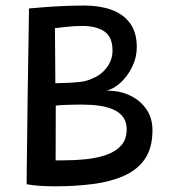

<svg xmlns="http://www.w3.org/2000/svg" viewBox="-20 -673 627 692"><path d="M76 -9Q76 -28.5 76.5 -71.2Q77 -114 77.8 -171.2Q78.5 -228.5 79.2 -291.8Q80 -355 81 -415.8Q82 -476.5 82.8 -526.8Q83.5 -577 84 -608.2Q84.5 -639.5 84.5 -642.5Q106.5 -644.5 138 -647Q169.5 -649.5 207.2 -651.2Q245 -653 285 -653Q339 -653 381.5 -637.8Q424 -622.5 448.5 -589.5Q473 -556.5 473 -503Q473 -466 456.5 -432.2Q440 -398.5 414.8 -375.2Q389.5 -352 362.5 -346Q365 -346.5 367.8 -346.5Q370.5 -346.5 374 -346Q417 -345 452.5 -327Q488 -309 508.8 -277.5Q529.5 -246 529.5 -204Q529.5 -140 502.5 -100.5Q475.5 -61 427.2 -39.5Q379 -18 315.5 -9.8Q252 -1.5 179 -1.5Q150.5 -1.5 123.8 -3.2Q97 -5 76 -9ZM180.5 -95Q184 -95 190 -95Q196 -95 204 -95Q248.5 -95 289.8 -99.2Q331 -103.5 364.2 -115.2Q397.5 -127 417 -149Q436.5 -171 436.5 -207Q436.5 -233 424.2 -250.2Q412 -267.5 390 -277.5Q368 -287.5 339.2 -291.8Q310.5 -296 277 -296Q268.5 -296 250 -295.8Q231.5 -295.5 211.8 -294.8Q192 -294 181 -292.5ZM179.5 -373Q234.5 -374 264.8 -377.2Q295 -380.5 314.5 -391Q343.5 -402 364.5 -429.2Q385.5 -456.5 385.5 -490.5Q385.5 -540 356 -559.8Q326.5 -579.5 277 -579.5Q249.5 -579.5 221.8 -576.5Q194 -573.5 178 -571.5Z"/></svg>

Font: Grandstander Thin
Style: Regular
Weight: 400
Version: Version 1.200